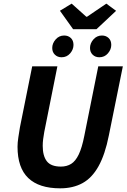

<svg xmlns="http://www.w3.org/2000/svg" viewBox="-20 -1013 689 1045"><path d="M307.6 12Q192.5 12 134 -43.9Q75.4 -99.7 75.4 -214.6Q75.4 -237.1 79.9 -266Q84.4 -294.9 88.4 -319.7L155.2 -651.8H292.3L220.9 -294.7Q217.3 -274.8 214.9 -256.1Q212.5 -237.3 212.5 -219.3Q212.5 -164.5 234.9 -135.4Q257.3 -106.3 311.6 -106.3Q343.2 -106.3 367 -120.9Q390.9 -135.6 408.5 -172.2Q426.2 -208.9 439 -274.3L514.8 -651.8H648.6L572.5 -276.1Q551.9 -172.1 516.4 -108.5Q481 -44.8 429.3 -16.4Q377.5 12 307.6 12ZM315.1 -701.3Q293.2 -701.3 278.8 -715.3Q264.3 -729.3 264.3 -752Q264.3 -777.2 283 -798.5Q301.6 -819.7 329.3 -819.7Q351.2 -819.7 365.6 -806.1Q380 -792.5 380 -768.6Q380 -743.7 361.8 -722.5Q343.5 -701.3 315.1 -701.3ZM520.6 -701.3Q498.7 -701.3 484.3 -715.3Q469.9 -729.3 469.9 -752Q469.9 -777.2 488.5 -798.5Q507.2 -819.7 534.8 -819.7Q556.7 -819.7 571.1 -806.1Q585.6 -792.5 585.6 -768.6Q585.6 -743.7 567.3 -722.5Q549.1 -701.3 520.6 -701.3ZM378 -854 306.2 -954.5 370 -993.2 449.7 -921.9H453.7L558.7 -993.2L611.9 -954.1L504.9 -854Z"/></svg>

Font: Source Sans Variable
Style: Italic
Weight: 200
Italic angle: -11°
Designer: Paul D. Hunt
Foundry: Adobe Systems Incorporated
Version: Version 3.006;hotconv 1.0.111;makeotfexe 2.5.65597